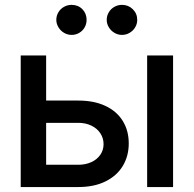

<svg xmlns="http://www.w3.org/2000/svg" viewBox="-20 -754 781 774"><path d="M499 -175.8Q499 -125 475.1 -85.2Q451.2 -45.4 405.3 -22.7Q359.4 0 295.9 0H63.5V-530.3H166V-348.6H295.9Q359.4 -348.6 405.3 -326.9Q451.2 -305.2 475.1 -266.1Q499 -227.1 499 -175.8ZM295.9 -89.8Q324.7 -89.8 347.9 -100.3Q371.1 -110.8 384.3 -129.9Q397.5 -148.9 397.5 -172.9Q397.5 -197.3 384.3 -217Q371.1 -236.8 347.9 -247.8Q324.7 -258.8 295.9 -258.8H166V-89.8ZM573.2 -530.3H677.7V0H573.2ZM207 -673.8Q207 -690.4 215.3 -704.3Q223.6 -718.3 237.8 -726.3Q252 -734.4 268.6 -734.4Q294.9 -734.4 312 -717Q329.1 -699.7 329.1 -673.8Q329.1 -657.7 321.3 -643.8Q313.5 -629.9 299.6 -621.6Q285.6 -613.3 268.6 -613.3Q252.4 -613.3 238.3 -621.6Q224.1 -629.9 215.6 -644Q207 -658.2 207 -673.8ZM410.2 -673.8Q410.2 -690.4 418.5 -704.3Q426.8 -718.3 440.9 -726.3Q455.1 -734.4 471.7 -734.4Q497.6 -734.4 515.4 -716.8Q533.2 -699.2 533.2 -673.8Q533.2 -657.7 524.9 -643.8Q516.6 -629.9 502.4 -621.6Q488.3 -613.3 471.7 -613.3Q455.6 -613.3 441.4 -621.6Q427.2 -629.9 418.7 -644Q410.2 -658.2 410.2 -673.8Z"/></svg>

Font: Pretendard Medium
Style: Regular
Weight: 500
Designer: Base glyphs from Inter by Rasmus Andersson; Hangeul glyphs from Noto Sans CJK(Source Han Sans) by Jang Soo-young and Kan
Foundry: Kil Hyung-jin
Version: Version 1.309